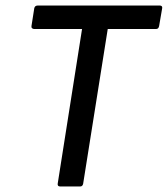

<svg xmlns="http://www.w3.org/2000/svg" viewBox="-20 -675 607 695"><path d="M198 0Q187 0 189 -11L277 -570H104Q99 -570 96 -573Q93 -576 94 -581L104 -645Q106 -655 117 -655H558Q563 -655 565.5 -652.5Q568 -650 567 -645L556 -581Q554 -570 545 -570H370L281 -10Q279 0 270 0Z"/></svg>

Font: Sofia Sans Medium
Style: Italic
Weight: 500
Italic angle: -9°
Version: Version 4.101